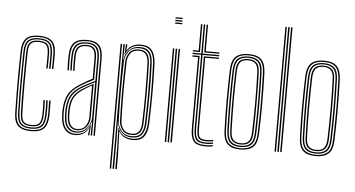

<svg xmlns="http://www.w3.org/2000/svg" viewBox="-61 -913 2270 1227"><g transform="rotate(5 1074.0 -300.0)"><path d="M159.8 6Q104.5 6 77.8 -17.8Q51 -41.5 49.5 -101.2Q48 -161.8 47.5 -229.8Q47 -297.8 47.5 -366.4Q48 -435 49.8 -497.5Q51.2 -554.2 75.9 -580.1Q100.5 -606 159.5 -606Q215.2 -606 241.6 -581.9Q268 -557.8 268.8 -498.8Q268.8 -479 268.9 -453.6Q269 -428.2 267.8 -402H258.5Q259.8 -426.2 259.8 -451.6Q259.8 -477 259.5 -498.5Q258.8 -552.2 235.6 -575.1Q212.5 -598 159.5 -598Q104.5 -598 82.4 -573.9Q60.2 -549.8 58.8 -497Q56.2 -402.8 56.2 -298.4Q56.2 -194 58.5 -101.8Q60 -46.8 84.1 -24.4Q108.2 -2 159.8 -2Q212 -2 234.8 -24.6Q257.5 -47.2 259.5 -101.5Q260.2 -122.5 260.1 -145.4Q260 -168.2 258.5 -199.2H267.8Q268.8 -173.8 269.1 -150.2Q269.5 -126.8 268.8 -101.2Q266.5 -44 241.9 -19Q217.2 6 159.8 6ZM159.8 -9.8Q111.8 -9.8 90.4 -30.9Q69 -52 67.8 -102Q66.2 -165.5 65.8 -234.9Q65.2 -304.2 65.8 -371.6Q66.2 -439 67.8 -496.5Q69 -550 91 -570.1Q113 -590.2 159.5 -590.2Q207.8 -590.2 228.8 -569.4Q249.8 -548.5 250.5 -498Q250.5 -479.5 250.6 -454.9Q250.8 -430.2 249.5 -402H240.2Q241.8 -431 241.6 -456.1Q241.5 -481.2 241.2 -498Q241 -545.2 222 -563.8Q203 -582.2 159.5 -582.2Q116.8 -582.2 97.4 -563.8Q78 -545.2 76.8 -496Q75.5 -444.5 74.8 -378Q74 -311.5 74.4 -240.2Q74.8 -169 76.5 -103.8Q77.5 -55.8 96.6 -36.8Q115.8 -17.8 159.8 -17.8Q203.5 -17.8 221.6 -36.5Q239.8 -55.2 241.2 -102Q242 -122 241.9 -145.2Q241.8 -168.5 240.2 -199.2H249.5Q251 -166 251.1 -143.8Q251.2 -121.5 250.5 -102Q248.2 -51.5 228.2 -30.6Q208.2 -9.8 159.8 -9.8ZM159.8 -25.8Q120.5 -25.8 103.6 -42.6Q86.8 -59.5 85.8 -104Q83.5 -194.2 83.6 -298.4Q83.8 -402.5 86 -495.8Q87 -540.2 103.5 -557.2Q120 -574.2 159.5 -574.2Q199 -574.2 215.5 -557.4Q232 -540.5 232.2 -497.5Q232.5 -477 232.5 -453.9Q232.5 -430.8 231.2 -402H222.2Q223.5 -431.8 223.4 -455Q223.2 -478.2 223.2 -497.2Q222.8 -535.5 209.2 -550.9Q195.8 -566.2 159.5 -566.2Q124 -566.2 109.9 -551Q95.8 -535.8 95 -495.5Q93 -411.2 92.8 -309.5Q92.5 -207.8 95 -103.8Q95.8 -64.8 109.6 -49.2Q123.5 -33.8 159.8 -33.8Q195.5 -33.8 208.8 -49.1Q222 -64.5 223.2 -103.2Q223.8 -124.2 223.8 -146.4Q223.8 -168.5 222.2 -199.2H231.2Q232.8 -168 232.9 -144.9Q233 -121.8 232.2 -102.8Q230.8 -59.5 214.9 -42.6Q199 -25.8 159.8 -25.8Z M560.5 0V-492.5Q560.5 -549 538.8 -573.5Q517 -598 467 -598Q414.8 -598 391.5 -574.8Q368.2 -551.5 366.5 -498.5Q365.8 -476.8 366.2 -451.5Q366.8 -426.2 367.5 -402H358.5Q357.5 -427 357.1 -452Q356.8 -477 357.5 -498.8Q359.2 -556.2 384.8 -581.1Q410.2 -606 467 -606Q522 -606 545.8 -579.6Q569.5 -553.2 569.5 -492.5V0ZM542.5 0V-22.2L544.5 -87.8H542.5Q534 -56 509.2 -32.9Q484.5 -9.8 446.2 -9.8Q411.5 -9.8 391.4 -33.2Q371.2 -56.8 368.8 -100.2Q367.8 -116.8 367.4 -127.6Q367 -138.5 367.8 -150.8Q369.8 -198 385.6 -234.1Q401.5 -270.2 446.5 -299Q469.5 -313.5 496.4 -327.4Q523.2 -341.2 542.2 -350V-492.5Q542.2 -540.5 524.9 -561.4Q507.5 -582.2 467 -582.2Q424.5 -582.2 405.4 -562.6Q386.2 -543 384.8 -497.8Q384 -476 384.4 -450.8Q384.8 -425.5 385.5 -402H376.8Q375.8 -426.2 375.4 -451.8Q375 -477.2 375.8 -498Q377.2 -547.2 398.5 -568.8Q419.8 -590.2 467 -590.2Q512.2 -590.2 531.9 -567.5Q551.5 -544.8 551.5 -492.5V0ZM442.5 6.2Q400.2 6.2 376.9 -21.8Q353.5 -49.8 350.5 -99.2Q349.2 -115.5 349.1 -128.6Q349 -141.8 349.5 -151.8Q352 -202.5 370.2 -241.9Q388.5 -281.2 438.8 -313.2Q462 -328 482.4 -340Q502.8 -352 524 -362.2V-492.5Q524 -527.8 512.2 -547Q500.5 -566.2 467 -566.2Q432.8 -566.2 418.4 -549.6Q404 -533 403 -497Q402.2 -478 402.5 -455.1Q402.8 -432.2 403.8 -402H394.8Q393.8 -432.5 393.5 -455.4Q393.2 -478.2 393.8 -497.5Q395.2 -538 412 -556.1Q428.8 -574.2 467 -574.2Q505 -574.2 519.1 -553.5Q533.2 -532.8 533.2 -492.5V-356.5Q508.8 -345 485.6 -332Q462.5 -319 442 -305.8Q395 -275.8 377.9 -238.1Q360.8 -200.5 358.5 -151.2Q358 -137.8 358.2 -127.1Q358.5 -116.5 359.5 -99.8Q362.5 -52.5 384.4 -27.1Q406.2 -1.8 444.5 -1.8Q477.2 -1.8 501.2 -18.9Q525.2 -36 536.8 -64.2H538.8L534.2 -9.2V0H525V-4.5L531.2 -45H529.5Q516.8 -21.2 494 -7.5Q471.2 6.2 442.5 6.2ZM448.8 -17.5Q479.8 -17.5 500.5 -33.1Q521.2 -48.8 531.6 -71.6Q542 -94.5 542 -115.5V-341.8Q521.5 -332.2 496.6 -318.9Q471.8 -305.5 450.5 -292Q411.8 -266.8 395.1 -233.5Q378.5 -200.2 376.5 -149Q376 -136 376.5 -125.9Q377 -115.8 377.8 -101Q380.2 -59.5 399 -38.5Q417.8 -17.5 448.8 -17.5ZM450 -25.8Q421.8 -25.8 405.6 -45.9Q389.5 -66 387 -101.5Q385 -129 385.8 -148.8Q387.8 -198.5 403.4 -229.9Q419 -261.2 454.2 -285Q470.8 -296.2 491.9 -308.5Q513 -320.8 533 -330.5V-114.8Q533 -94.2 524.5 -73.6Q516 -53 497.8 -39.4Q479.5 -25.8 450 -25.8ZM451 -33.5Q489.5 -33.5 506.6 -59.6Q523.8 -85.8 523.8 -114.5V-319Q508 -310.5 491.4 -300.4Q474.8 -290.2 457.8 -278Q425.2 -254.8 410.9 -225.8Q396.5 -196.8 394.8 -148.5Q394.5 -137.8 394.8 -127.2Q395 -116.8 395.8 -102.5Q397.8 -71.2 411.9 -52.4Q426 -33.5 451 -33.5Z M718 200V61.2L715 -62.2H717.5Q728.2 -32 753.1 -17.1Q778 -2.2 809 -2.2Q859.5 -2.2 878.5 -31.8Q897.5 -61.2 899.5 -107.5Q903.8 -211.8 903.6 -303.4Q903.5 -395 899.8 -492.8Q897.8 -542.5 877.6 -570.4Q857.5 -598.2 809.8 -598.2Q774 -598.2 748.8 -580Q723.5 -561.8 715.2 -534.5H713L716.8 -600H725.5V-594.2L722 -561.5H723.8Q735.5 -582.2 759 -594.2Q782.5 -606.2 811.2 -606.2Q861.2 -606.2 883.8 -577.4Q906.2 -548.5 908.8 -493Q912.8 -398.8 912.6 -304.5Q912.5 -210.2 908.5 -107.8Q906.5 -52.5 884.2 -23.4Q862 5.8 811.2 5.8Q783.8 5.8 760.1 -6Q736.5 -17.8 725 -40.2H722.8L727.5 106V200ZM682.2 200V-600H691.2V200ZM700.2 200V-600H709.5L707.2 -499.8H709.5Q713.2 -541 739.6 -565.6Q766 -590.2 808 -590.2Q849.5 -590.2 869.1 -565.8Q888.8 -541.2 890.8 -492.5Q894.5 -397.2 894.5 -304Q894.5 -210.8 890.8 -107.5Q889 -62.2 870.2 -36.2Q851.5 -10.2 806.2 -10Q764.8 -9.8 740 -34.6Q715.2 -59.5 710.2 -98H708L709.5 7.5V200ZM805 -18Q847.2 -18 863.8 -42.6Q880.2 -67.2 881.5 -106.2Q884.8 -201.8 885 -295.5Q885.2 -389.2 882 -491.5Q880.2 -537.5 862 -560Q843.8 -582.5 804.5 -582.5Q757.5 -582.5 735.6 -553.1Q713.8 -523.8 712.8 -490.5Q706.8 -287.8 712.8 -109.8Q714 -77 735.9 -47.5Q757.8 -18 805 -18ZM803.5 -25.8Q760.5 -25.8 741.5 -51.9Q722.5 -78 721.2 -109.2Q718.2 -201 718.2 -295.4Q718.2 -389.8 721.2 -490Q722.5 -522.2 741.5 -548.2Q760.5 -574.2 802.8 -574.2Q840 -574.2 855.8 -552.6Q871.5 -531 872.8 -492.2Q876 -392.5 875.9 -300.5Q875.8 -208.5 872.5 -107.8Q871.2 -67.8 855.5 -46.8Q839.8 -25.8 803.5 -25.8ZM803.2 -33.8Q834.2 -33.8 848.2 -52.4Q862.2 -71 863.5 -108Q866.8 -207.8 866.9 -298.8Q867 -389.8 863.8 -492Q862.8 -527.2 848.8 -546.8Q834.8 -566.2 802.5 -566.2Q765 -566.2 748.2 -542.6Q731.5 -519 730.5 -490Q724 -300.8 730.5 -109.5Q731.5 -80 748.6 -56.9Q765.8 -33.8 803.2 -33.8Z M1017.8 -791.8V-800H1063.2V-791.8ZM1017.8 -775V-783.2H1063.2V-775ZM1017.8 -758.5V-766.8H1063.2V-758.5ZM1054 0V-600H1063.2V0ZM1017.8 0V-600H1026.8V0ZM1035.8 0V-600H1045V0Z M1282 -10.8Q1229.8 -10.8 1215.4 -32.8Q1201 -54.8 1201 -101.2V-575H1145.8V-583.2H1201V-770H1210V-583.2H1316V-575H1210V-101.2Q1210 -57 1223.1 -38Q1236.2 -19 1282 -19Q1303.8 -19 1326 -23V-15Q1315.8 -12.8 1304.2 -11.8Q1292.8 -10.8 1282 -10.8ZM1145.8 -591.8V-600H1182.8V-770H1191.8V-591.8ZM1219.2 -591.8V-770H1228.2V-600H1316V-591.8ZM1282 6Q1223.2 6 1203 -19Q1182.8 -44 1182.8 -101.2V-558.5H1145.8V-566.8H1191.8V-101.2Q1191.8 -49.8 1208.8 -26Q1225.8 -2.2 1282 -2.2Q1292.8 -2.2 1304.5 -3.4Q1316.2 -4.5 1326 -7V1.2Q1308.2 6 1282 6ZM1282 -27.2Q1241 -27.2 1230.1 -44Q1219.2 -60.8 1219.2 -101.2V-566.8H1316V-558.5H1228.2V-101.2Q1228.2 -64.5 1237.2 -50Q1246.2 -35.5 1282 -35.5Q1307.2 -35.5 1326 -39.2V-31.2Q1306 -27.2 1282 -27.2Z M1502.8 6Q1445.5 6 1419.6 -20.1Q1393.8 -46.2 1392 -105.5Q1388.5 -205.5 1388.5 -299.4Q1388.5 -393.2 1392 -494.8Q1394.2 -557.2 1421.8 -581.6Q1449.2 -606 1502.8 -606Q1560.8 -606 1586.1 -579.5Q1611.5 -553 1613.8 -493.8Q1617 -394.2 1617.1 -300Q1617.2 -205.8 1613.8 -104.8Q1611.5 -42.8 1584 -18.4Q1556.5 6 1502.8 6ZM1502.8 -2Q1550.2 -2 1576.4 -23.8Q1602.5 -45.5 1604.5 -104.8Q1608 -206 1608 -298.8Q1608 -391.5 1604.5 -493.2Q1602.8 -547.5 1579.8 -572.8Q1556.8 -598 1502.8 -598Q1451.8 -598 1427.2 -574.2Q1402.8 -550.5 1400.8 -492.2Q1397.8 -402 1397.6 -306.2Q1397.5 -210.5 1401 -105Q1403 -46.5 1428.6 -24.2Q1454.2 -2 1502.8 -2ZM1502.8 -9.8Q1454.8 -9.8 1433.2 -32.5Q1411.8 -55.2 1410 -107.5Q1407 -197 1406.8 -295Q1406.5 -393 1410 -492.5Q1411.8 -546.5 1434.2 -568.4Q1456.8 -590.2 1502.8 -590.2Q1547.5 -590.2 1570.6 -569.1Q1593.8 -548 1595.5 -494.2Q1598.5 -397.2 1598.8 -302.5Q1599 -207.8 1595.8 -107Q1593.8 -53.5 1571.4 -31.6Q1549 -9.8 1502.8 -9.8ZM1502.8 -17.8Q1544.2 -17.8 1564.5 -37.8Q1584.8 -57.8 1586.5 -107.2Q1589.5 -195.2 1589.6 -292.2Q1589.8 -389.2 1586.5 -492Q1585 -542.2 1564.5 -562.2Q1544 -582.2 1502.8 -582.2Q1461.2 -582.2 1441 -562.1Q1420.8 -542 1419 -492.2Q1416.2 -404.8 1416 -308Q1415.8 -211.2 1419 -107.2Q1420.8 -56.8 1441.6 -37.2Q1462.5 -17.8 1502.8 -17.8ZM1502.8 -25.8Q1467.5 -25.8 1448.5 -43.2Q1429.5 -60.8 1428.2 -107.5Q1421.8 -298.2 1428.2 -491.8Q1429.5 -536.8 1447.5 -555.5Q1465.5 -574.2 1502.8 -574.2Q1538.2 -574.2 1557.1 -556.5Q1576 -538.8 1577.5 -492Q1580.5 -397.2 1580.6 -300.5Q1580.8 -203.8 1577.5 -107.8Q1576 -62.2 1557.8 -44Q1539.5 -25.8 1502.8 -25.8ZM1502.8 -33.8Q1536.2 -33.8 1551.6 -51Q1567 -68.2 1568.2 -108Q1571.2 -199 1571.5 -293.6Q1571.8 -388.2 1568.2 -491.8Q1567 -534 1550.6 -550.1Q1534.2 -566.2 1502.8 -566.2Q1469 -566.2 1453.8 -548.8Q1438.5 -531.2 1437.2 -491.2Q1434 -393.8 1434 -302Q1434 -210.2 1437.2 -107.8Q1438.5 -66 1454.9 -49.9Q1471.2 -33.8 1502.8 -33.8Z M1758.2 0V-800H1767.5V0ZM1722 0V-800H1731V0ZM1740 0V-800H1749.2V0Z M1986.5 6Q1929.2 6 1903.4 -20.1Q1877.5 -46.2 1875.8 -105.5Q1872.2 -205.5 1872.2 -299.4Q1872.2 -393.2 1875.8 -494.8Q1878 -557.2 1905.5 -581.6Q1933 -606 1986.5 -606Q2044.5 -606 2069.9 -579.5Q2095.2 -553 2097.5 -493.8Q2100.8 -394.2 2100.9 -300Q2101 -205.8 2097.5 -104.8Q2095.2 -42.8 2067.8 -18.4Q2040.2 6 1986.5 6ZM1986.5 -2Q2034 -2 2060.1 -23.8Q2086.2 -45.5 2088.2 -104.8Q2091.8 -206 2091.8 -298.8Q2091.8 -391.5 2088.2 -493.2Q2086.5 -547.5 2063.5 -572.8Q2040.5 -598 1986.5 -598Q1935.5 -598 1911 -574.2Q1886.5 -550.5 1884.5 -492.2Q1881.5 -402 1881.4 -306.2Q1881.2 -210.5 1884.8 -105Q1886.8 -46.5 1912.4 -24.2Q1938 -2 1986.5 -2ZM1986.5 -9.8Q1938.5 -9.8 1917 -32.5Q1895.5 -55.2 1893.8 -107.5Q1890.8 -197 1890.5 -295Q1890.2 -393 1893.8 -492.5Q1895.5 -546.5 1918 -568.4Q1940.5 -590.2 1986.5 -590.2Q2031.2 -590.2 2054.4 -569.1Q2077.5 -548 2079.2 -494.2Q2082.2 -397.2 2082.5 -302.5Q2082.8 -207.8 2079.5 -107Q2077.5 -53.5 2055.1 -31.6Q2032.8 -9.8 1986.5 -9.8ZM1986.5 -17.8Q2028 -17.8 2048.2 -37.8Q2068.5 -57.8 2070.2 -107.2Q2073.2 -195.2 2073.4 -292.2Q2073.5 -389.2 2070.2 -492Q2068.8 -542.2 2048.2 -562.2Q2027.8 -582.2 1986.5 -582.2Q1945 -582.2 1924.8 -562.1Q1904.5 -542 1902.8 -492.2Q1900 -404.8 1899.8 -308Q1899.5 -211.2 1902.8 -107.2Q1904.5 -56.8 1925.4 -37.2Q1946.2 -17.8 1986.5 -17.8ZM1986.5 -25.8Q1951.2 -25.8 1932.2 -43.2Q1913.2 -60.8 1912 -107.5Q1905.5 -298.2 1912 -491.8Q1913.2 -536.8 1931.2 -555.5Q1949.2 -574.2 1986.5 -574.2Q2022 -574.2 2040.9 -556.5Q2059.8 -538.8 2061.2 -492Q2064.2 -397.2 2064.4 -300.5Q2064.5 -203.8 2061.2 -107.8Q2059.8 -62.2 2041.5 -44Q2023.2 -25.8 1986.5 -25.8ZM1986.5 -33.8Q2020 -33.8 2035.4 -51Q2050.8 -68.2 2052 -108Q2055 -199 2055.2 -293.6Q2055.5 -388.2 2052 -491.8Q2050.8 -534 2034.4 -550.1Q2018 -566.2 1986.5 -566.2Q1952.8 -566.2 1937.5 -548.8Q1922.2 -531.2 1921 -491.2Q1917.8 -393.8 1917.8 -302Q1917.8 -210.2 1921 -107.8Q1922.2 -66 1938.6 -49.9Q1955 -33.8 1986.5 -33.8Z"/></g></svg>

Font: Big Shoulders Inline Display Light
Style: Regular
Weight: 300
Designer: Patric King
Foundry: XO Type Co
Version: Version 1.000